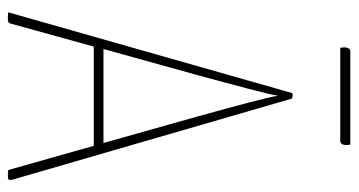

<svg xmlns="http://www.w3.org/2000/svg" viewBox="-226 -662 889 476"><g transform="rotate(90 218.0 -423.5)"><path d="M328 -823C335 -823 338 -827 339 -835C339 -839 339 -843 338 -848H108C101 -848 98 -844 97 -836C97 -832 97 -828 98 -823ZM224 -703C223 -704 219 -705 215 -705C212 -705 210 -704 210 -703L10 0C17 1 22 1 24 1C31 1 36 1 38 -6L95 -212H341L401 0C406 1 413 1 417 1C425 1 427 -2 425 -10ZM101 -236 166 -470C191 -562 214 -648 217 -669C219 -648 243 -561 268 -470L334 -236Z"/></g></svg>

Font: Yanone Kaffeesatz Extra Light
Style: Regular
Weight: 200
Designer: Yanone (Cyrillic: Daniel Pouzeot & Huerta Tipografica)
Foundry: Yanone
Version: Version 1.100;PS 001.100;hotconv 1.0.70;makeotf.lib2.5.58329